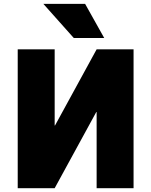

<svg xmlns="http://www.w3.org/2000/svg" viewBox="-20 -990 796 1010"><path d="M73.2 0V-730.5H267.6V-330.1H269.5L488.3 -730.5H682.6V0H488.3V-400.4H486.3L267.6 0ZM208 -969.7H427.7L528.3 -790H368.2Z"/></svg>

Font: GenEi M Gothic v2 Black
Style: Regular
Weight: 900
Version: Version 2.0